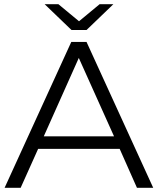

<svg xmlns="http://www.w3.org/2000/svg" viewBox="-20 -901 757 921"><path d="M358 -623 527 -247H190ZM637 0H715L395 -700H322L2 0H79L163 -187H554ZM395 -757 524 -881H458L359 -799L260 -881H194L323 -757Z"/></svg>

Font: Montserrat Z
Style: Regular
Weight: 400
Designer: Julieta Ulanovsky
Foundry: Julieta Ulanovsky
Version: Version 8.000